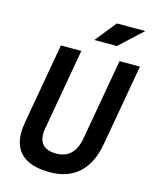

<svg xmlns="http://www.w3.org/2000/svg" viewBox="-131 -981 862 1077"><g transform="rotate(15 299.5 -442.0)"><path d="M263.2 9.8C402.8 9.8 489.3 -68.8 516.1 -222.7L599.1 -693.4H480.5L397.5 -222.7C383.3 -142.1 340.8 -100.6 271.5 -100.6C194.3 -100.6 161.1 -142.6 175.8 -222.7L258.8 -693.4H140.1L57.1 -222.7C30.3 -69.8 100.6 9.8 263.2 9.8ZM313.5 -771.5H444.3L576.7 -894H411.6Z"/></g></svg>

Font: Cascadia Mono PL SemiBold
Style: Italic
Weight: 600
Italic angle: -10°
Monospace: yes
Designer: Aaron Bell
Foundry: Saja Typeworks
Version: Version 2404.023